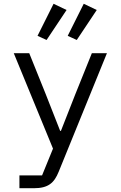

<svg xmlns="http://www.w3.org/2000/svg" viewBox="-20 -798 640 1018"><path d="M380 -300 303 -104H299L222 -300L135 -516H53L261 -10L203 132H83V200H159C236 200 267 172 291 113L547 -516H467ZM333 -745 264 -778 179 -608 227 -586ZM493 -745 424 -778 339 -608 387 -586Z"/></svg>

Font: IBM Mono
Style: Regular
Weight: 400
Monospace: yes
Designer: Mike Abbink, Paul van der Laan, Pieter van Rosmalen
Foundry: Bold Monday
Version: Version 2.3